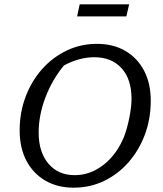

<svg xmlns="http://www.w3.org/2000/svg" viewBox="-20 -860 756 889"><path d="M321 9Q246 9 189.5 -24Q133 -57 102 -116.5Q71 -176 71 -256Q71 -339 98.5 -412Q126 -485 175 -540Q224 -595 289 -626Q354 -657 429 -657Q504 -657 560 -624.5Q616 -592 647 -533Q678 -474 678 -394Q678 -309 650.5 -236Q623 -163 574.5 -108Q526 -53 461.5 -22Q397 9 321 9ZM326 -49Q398 -49 459 -96.5Q520 -144 554 -226Q569 -265 579 -315.5Q589 -366 589 -403Q589 -493 543 -544Q497 -595 417 -595Q347 -595 276 -557Q221 -490 190 -408Q159 -326 159 -246Q159 -156 204 -102.5Q249 -49 326 -49ZM337 -784 349 -840H578L565 -784Z"/></svg>

Font: Piazzolla SC
Style: Italic
Weight: 400
Italic angle: -11.3°
Designer: Juan Pablo del Peral
Foundry: Huerta Tipografica
Version: Version 1.330